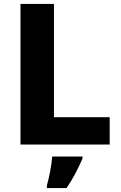

<svg xmlns="http://www.w3.org/2000/svg" viewBox="-20 -734 613 975"><path d="M84 0V-714H254V-139H537V0ZM399 71Q383 108 364 144.5Q345 181 318 221H218V208Q227 177 235 134.5Q243 92 245 61H399Z"/></svg>

Font: Noto Sans Gurmukhi UI ExtraBold
Style: Regular
Weight: 800
Designer: Jelle Bosma - Monotype Design Team
Foundry: Monotype Imaging Inc.
Version: Version 2.004; ttfautohint (v1.8.4.7-5d5b)